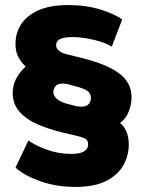

<svg xmlns="http://www.w3.org/2000/svg" viewBox="-20 -674 568 756"><path d="M277 62Q202 62 138.5 39.5Q75 17 41 -14L92 -121Q117 -102 163.5 -85Q210 -68 260 -68Q327 -68 327 -106Q327 -123 314 -129Q301 -135 275 -141L227 -152Q173 -165 128 -184.5Q83 -204 56.5 -234.5Q30 -265 30 -308Q30 -340 44.5 -366Q59 -392 81 -412Q63 -429 52 -450Q41 -471 41 -502Q41 -542 62 -576.5Q83 -611 129 -632.5Q175 -654 249 -654Q320 -654 377 -636Q434 -618 461 -597L420 -490Q404 -501 377.5 -509.5Q351 -518 321 -523Q291 -528 264 -528Q201 -528 201 -497Q201 -482 213 -473.5Q225 -465 240 -461L301 -446Q402 -421 450 -384.5Q498 -348 498 -291Q498 -263 487 -235Q476 -207 453 -190Q470 -175 478.5 -154Q487 -133 487 -104Q487 -61 465.5 -23Q444 15 398 38.5Q352 62 277 62ZM300 -254Q320 -254 329 -264Q338 -274 338 -288Q338 -307 323.5 -316.5Q309 -326 282 -333L249 -342Q237 -345 227 -345Q206 -345 198 -334Q190 -323 190 -312Q190 -297 204 -284.5Q218 -272 249 -264L281 -256Q287 -255 291.5 -254.5Q296 -254 300 -254Z"/></svg>

Font: Braah One
Style: Regular
Weight: 400
Designer: Ashish Kumar
Foundry: Ashish Kumar
Version: Version 1.001; ttfautohint (v1.8.4.7-5d5b);gftools[0.9.29]